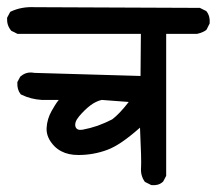

<svg xmlns="http://www.w3.org/2000/svg" viewBox="-30 -584 618 548"><path d="M400.9 -56.2 385.3 -64 383.8 -64.9 382.8 -65.9Q377 -74.2 374.3 -84.2Q371.6 -94.2 372.6 -106.4Q374 -126.5 369.6 -219.7Q340.8 -194.3 317.9 -178.7Q294.9 -163.1 275.9 -156.2Q256.3 -148.9 235.8 -145.3Q215.3 -141.6 193.8 -141.6Q179.2 -141.6 167 -144.3Q154.8 -147 144.3 -152.6Q133.8 -158.2 125.5 -166.5Q101.6 -190.9 103 -218.8Q104.5 -244.6 117.2 -267.1Q121.6 -274.9 126.7 -283.2Q131.8 -291.5 137.7 -298.8H89.8H89.4Q57.1 -300.8 30.8 -314L29.3 -314.5L28.8 -315.4Q18.6 -328.1 19.5 -348.1V-349.1L20 -350.6L27.8 -365.2L28.8 -366.2L29.8 -366.7Q45.9 -380.4 67.9 -376L371.1 -367.2L372.1 -487.3H21.5H20L19 -487.8L3.4 -495.6L2 -496.1L1.5 -497.1Q-10.7 -511.7 -9.8 -531.7V-532.7L-9.3 -534.2L-1.5 -548.8L-0.5 -550.3L1.5 -551.3Q31.7 -565.4 69.3 -563.5L539.1 -561.5H540.5L541.5 -561L557.1 -553.2L558.6 -552.7L559.6 -551.3Q564.9 -544.4 567.1 -535.9Q569.3 -527.3 568.4 -518.1V-517.1L567.9 -516.1L560.1 -500.5L559.1 -499L558.1 -498Q554.2 -495.1 550 -493.2Q545.9 -491.2 541.3 -489.7Q536.6 -488.3 532.2 -487.3H531.7H531.2H444.3V-84V-82.5L443.8 -81.1L436 -66.4L435.5 -65.9L434.6 -64.9Q428.2 -59.1 420.2 -56.9Q412.1 -54.7 402.8 -55.7H401.9ZM290 -243.2Q311 -258.8 337.4 -293L260.3 -298.8Q252 -296.9 243.9 -293Q235.8 -289.1 228 -283.2Q211.9 -271 195.8 -252Q188.5 -243.2 186 -235.8Q183.6 -228.5 185.5 -222.2Q189.5 -210.9 206.1 -213.9Q227.1 -217.8 248.5 -225.1Q270 -232.9 290 -243.2Z"/></svg>

Font: NaikaiFont
Style: SemiBold
Weight: 600
Version: Version 1.89